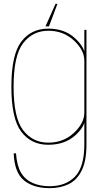

<svg xmlns="http://www.w3.org/2000/svg" viewBox="-20 -747 542 996"><path d="M237.5 229Q294 229 336.8 208Q379.5 187 404 137Q428.5 87 428.5 3V-592H417.5V-465V2Q417.5 119.5 369 169.2Q320.5 219 237.5 219Q187 219 148.5 201.8Q110 184.5 88.8 148.5Q67.5 112.5 63 48.5H51Q55 148 104.2 188.5Q153.5 229 237.5 229ZM230 4Q314.5 4 368 -42.8Q421.5 -89.5 421.5 -135.5L417.5 -163Q417.5 -108 363.2 -57.5Q309 -7 230.5 -7Q150 -7 100.2 -71.2Q50.5 -135.5 50.5 -297Q50.5 -459 100.2 -523.2Q150 -587.5 230.5 -587.5Q309 -587.5 363.2 -537.2Q417.5 -487 417.5 -432L420.5 -459Q420.5 -502 367.5 -550.2Q314.5 -598.5 230 -598.5Q142 -598.5 90.5 -531Q39 -463.5 39 -297Q39 -131 90.5 -63.5Q142 4 230 4ZM216 -610H234L278 -727H268Z"/></svg>

Font: Anybody Thin Thin
Style: Regular
Weight: 250
Version: Version 1.113;gftools[0.9.25]